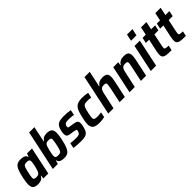

<svg xmlns="http://www.w3.org/2000/svg" viewBox="278 -2042 3349 3349"><g transform="rotate(-45 1952.5 -367.5)"><path d="M24 -114Q24 -160 43 -258Q65 -362 88.5 -417Q112 -472 146.5 -495Q181 -518 237 -518Q292 -518 324 -503Q356 -488 366 -452H374L392 -510H516L408 0H285L295 -64H287Q265 -22 231.5 -7Q198 8 156 8Q85 8 54.5 -18.5Q24 -45 24 -114ZM301 -149Q315 -178 332 -251Q349 -324 349 -355Q349 -385 334.5 -396.5Q320 -408 284 -408Q246 -408 229 -399Q212 -390 200.5 -359.5Q189 -329 173 -255Q165 -218 160 -189Q155 -160 155 -145Q155 -118 169 -109.5Q183 -101 220 -101Q252 -101 271 -112Q290 -123 301 -149Z M669 -64H661L643 0H520L678 -743H808L747 -452H754Q777 -488 808 -503Q839 -518 881 -518Q952 -518 983 -490.5Q1014 -463 1014 -395Q1014 -345 994 -251Q972 -147 947.5 -91.5Q923 -36 888 -14Q853 8 797 8Q745 8 711 -7.5Q677 -23 669 -64ZM865 -255Q867 -264 874.5 -304.5Q882 -345 882 -364Q882 -392 868 -400Q854 -408 816 -408Q786 -408 768 -399Q750 -390 739 -368Q725 -343 706.5 -262.5Q688 -182 688 -152Q688 -124 702.5 -112.5Q717 -101 752 -101Q791 -101 808.5 -110Q826 -119 837.5 -149Q849 -179 865 -255Z M1033 -6 1053 -102Q1134 -93 1190 -93Q1239 -93 1260 -103Q1281 -113 1290 -139Q1299 -159 1299 -176Q1299 -189 1290.5 -193.5Q1282 -198 1256 -202L1152 -218Q1116 -224 1100.5 -243Q1085 -262 1085 -298Q1085 -327 1095 -370Q1109 -433 1135.5 -465Q1162 -497 1202 -507.5Q1242 -518 1307 -518Q1349 -518 1394.5 -514Q1440 -510 1467 -504L1447 -407Q1375 -417 1320 -417Q1277 -417 1255 -410Q1233 -403 1224 -380Q1215 -360 1215 -339Q1215 -326 1222.5 -322Q1230 -318 1254 -315L1352 -299Q1391 -293 1409.5 -276.5Q1428 -260 1428 -216Q1428 -191 1418 -148Q1404 -82 1379 -48.5Q1354 -15 1315.5 -3.5Q1277 8 1214 8Q1172 8 1121 4Q1070 0 1033 -6Z M1498 -122Q1498 -171 1518 -262Q1539 -360 1561.5 -412Q1584 -464 1628 -491Q1672 -518 1752 -518Q1834 -518 1895 -504L1874 -407Q1826 -415 1781 -415Q1735 -415 1713 -403.5Q1691 -392 1677.5 -360Q1664 -328 1649 -255Q1632 -179 1632 -149Q1632 -116 1650 -105.5Q1668 -95 1714 -95Q1753 -95 1813 -103L1793 -7Q1730 8 1670 8Q1575 8 1536.5 -23.5Q1498 -55 1498 -122Z M2044 -743H2173L2111 -449H2119Q2162 -518 2256 -518Q2324 -518 2350.5 -494Q2377 -470 2377 -416Q2377 -377 2363 -313L2296 0H2167L2226 -278Q2240 -352 2240 -368Q2240 -393 2227.5 -400.5Q2215 -408 2182 -408Q2145 -408 2125.5 -393Q2106 -378 2095.5 -348.5Q2085 -319 2072 -254L2017 0H1887Z M2520 -510H2643L2633 -446H2642Q2684 -518 2780 -518Q2849 -518 2875.5 -494Q2902 -470 2902 -415Q2902 -375 2888 -313L2821 0H2692L2751 -278Q2765 -341 2766 -368Q2766 -393 2753.5 -400.5Q2741 -408 2708 -408Q2671 -408 2651 -393Q2631 -378 2620.5 -348Q2610 -318 2597 -254L2542 0H2412Z M3066 -617 3093 -743H3227L3200 -617ZM2937 0 3045 -510H3176L3068 0Z M3242 -96Q3242 -125 3255 -190L3302 -407H3222L3244 -510H3323L3354 -658H3486L3455 -510H3553L3531 -407H3433L3385 -182Q3377 -145 3377 -129Q3377 -107 3396 -100Q3415 -93 3470 -93L3450 0Q3367 0 3325 -6Q3283 -12 3262.5 -32Q3242 -52 3242 -96Z M3594 -96Q3594 -125 3607 -190L3654 -407H3574L3596 -510H3675L3706 -658H3838L3807 -510H3905L3883 -407H3785L3737 -182Q3729 -145 3729 -129Q3729 -107 3748 -100Q3767 -93 3822 -93L3802 0Q3719 0 3677 -6Q3635 -12 3614.5 -32Q3594 -52 3594 -96Z"/></g></svg>

Font: Saira Semi Condensed SemiBold
Style: Italic
Weight: 600
Width: 4
Italic angle: -12°
Designer: Hector Gatti with collaboration of the Omnibus-Type team
Foundry: Omnibus-Type
Version: Version 1.001; ttfautohint (v1.8)